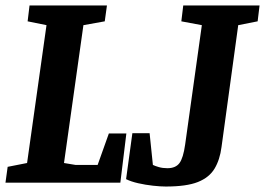

<svg xmlns="http://www.w3.org/2000/svg" viewBox="-25 -668 969 702"><path d="M-5 0 3 -58 74 -72 145 -576 76 -590 83 -648H366L358 -590L280 -576L209 -72L251 -65H332L373 -180H437L415 0ZM581 14Q562 14 534.5 11Q507 8 480.5 2Q454 -4 436 -13L459 -181H522L534 -65Q542 -61 556 -57Q570 -53 587 -53Q617 -53 631 -71.5Q645 -90 652 -140L713 -576L638 -590L645 -648H924L917 -590L846 -576L785 -131Q779 -84 759.5 -51.5Q740 -19 698.5 -2.5Q657 14 581 14Z"/></svg>

Font: Faustina Light
Style: Bold Italic
Weight: 700
Italic angle: -8°
Version: Version 1.200